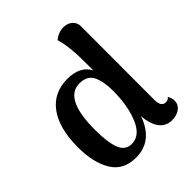

<svg xmlns="http://www.w3.org/2000/svg" viewBox="-207 -858 997 997"><g transform="rotate(-45 292.0 -359.0)"><path d="M564 -53Q564 -26 541 -8.5Q518 9 484 9Q439 9 413.5 -24.5Q388 -58 383 -120Q360 -54 317.5 -20Q275 14 213 14Q121 14 79 -55.5Q37 -125 37 -237Q37 -376 92.5 -452Q148 -528 250 -528Q297 -528 329.5 -511Q362 -494 376 -462V-533Q376 -638 356 -706Q388 -732 425 -732Q454 -732 473.5 -715Q493 -698 493 -670L492 -132Q492 -80 525 -80Q544 -80 552 -93Q564 -74 564 -53ZM374 -317Q374 -385 354 -426Q334 -467 278 -467Q164 -467 164 -240Q164 -146 182.5 -99Q201 -52 248 -52Q309 -52 341.5 -129.5Q374 -207 374 -317Z"/></g></svg>

Font: Arima Madurai ExtraBold
Style: Regular
Weight: 800
Designer: Joana Correia and Natanael Gama
Foundry: NDISCOVER
Version: Version 1.020